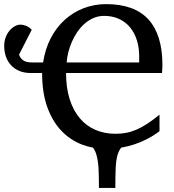

<svg xmlns="http://www.w3.org/2000/svg" viewBox="-35 -707 847 932"><path d="M739.3 -70.3Q713.4 -50.3 682.9 -34.2Q652.3 -18.1 619.1 -6.8Q586.9 3.9 553.2 9.8Q541.5 24.4 535.2 46.4Q527.8 73.7 526.4 112.8Q524.9 151.9 524.9 205.1H445.3Q445.3 151.9 443.4 112.8Q441.4 73.7 433.6 46.4Q427.7 24.4 416.5 9.8Q388.2 4.4 361.3 -5.9Q304.2 -28.3 261.5 -73.7Q218.8 -119.1 194.1 -188.5Q169.4 -257.8 169.4 -352.5H115.2Q82.5 -352.5 58.1 -363Q33.7 -373.5 17.6 -391.4Q1.5 -409.2 -6.6 -433.1Q-14.6 -457 -14.6 -484.4Q-14.6 -505.9 -7.8 -524.7Q-1 -543.5 10.5 -557.4Q22 -571.3 36.1 -579.3Q50.3 -587.4 64.9 -587.4Q76.2 -587.4 91.1 -581.8Q106 -576.2 119.1 -562.5L57.6 -442.4Q62.5 -425.3 76.9 -414.6Q91.3 -403.8 121.6 -403.8H174.3Q184.1 -469.2 211.4 -521.7Q238.8 -574.2 279.3 -610.8Q319.8 -647.5 371.1 -667.2Q422.4 -687 480 -687Q618.2 -687 685.8 -612.3Q753.4 -537.6 753.4 -391.6Q753.4 -387.7 753.2 -381.1Q752.9 -374.5 752.4 -368.2Q752 -360.8 751.5 -352.5H285.6Q285.6 -280.8 303.2 -225.6Q320.8 -170.4 352.3 -133.1Q383.8 -95.7 428 -76.7Q472.2 -57.6 525.9 -57.6Q553.2 -57.6 577.9 -62.3Q602.5 -66.9 627.4 -77.6Q652.3 -88.4 679.7 -106.2Q707 -124 739.3 -150.4ZM640.6 -403.8V-434.6Q640.6 -476.1 629.4 -511.7Q618.2 -547.4 596.7 -573.7Q575.2 -600.1 543.2 -615Q511.2 -629.9 470.2 -629.9Q442.9 -629.9 419.2 -619.6Q395.5 -609.4 376 -592.3Q356.4 -575.2 340.8 -552.5Q325.2 -529.8 314.2 -504.6Q303.2 -479.5 296.6 -453.4Q290 -427.2 288.6 -403.8Z"/></svg>

Font: Charis SIL CyrE
Style: Regular
Weight: 400
Foundry: SIL International
Version: Version 5.000